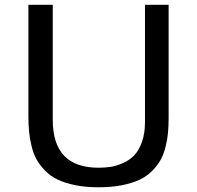

<svg xmlns="http://www.w3.org/2000/svg" viewBox="-20 -773 826 805"><path d="M587.9 -261.2V-752.9H687V-278.8Q687 -243.7 684.3 -215.3Q681.6 -187 673.8 -156Q666 -125 652.6 -101.3Q639.2 -77.6 616.9 -55.4Q594.7 -33.2 564.2 -19Q533.7 -4.9 490.5 3.7Q447.3 12.2 393.1 12.2Q338.9 12.2 295.7 3.4Q252.4 -5.4 221.9 -20Q191.4 -34.7 169.2 -57.4Q147 -80.1 133.5 -104.2Q120.1 -128.4 112.3 -160.6Q104.5 -192.9 101.8 -222.2Q99.1 -251.5 99.1 -288.1V-752.9H201.2V-270Q201.2 -69.8 393.1 -69.8Q420.4 -69.8 444.3 -73.5Q468.3 -77.1 495.8 -89.4Q523.4 -101.6 542.7 -121.6Q562 -141.6 575 -177.5Q587.9 -213.4 587.9 -261.2Z"/></svg>

Font: Standard
Style: Regular
Weight: 400
Designer: Bryce Wilner
Version: Version 2.000;PS 2.0;hotconv 16.6.51;makeotf.lib2.5.65220 DE